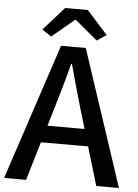

<svg xmlns="http://www.w3.org/2000/svg" viewBox="-62 -989 745 1036"><g transform="rotate(5 311.0 -471.0)"><path d="M0 0 244 -737H378L622 0H499L380 -400Q362 -460 345 -521.5Q328 -583 311 -645H307Q291 -582 273.5 -521Q256 -460 238 -400L119 0ZM138 -209V-301H482V-209ZM186 -782 136 -816 248 -942H371L484 -816L433 -782L312 -883H307Z"/></g></svg>

Font: Noto Sans JP Thin Medium
Style: Regular
Weight: 500
Version: Version 2.004-H2;hotconv 1.0.118;makeotfexe 2.5.65603